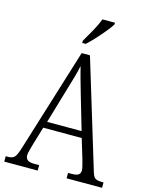

<svg xmlns="http://www.w3.org/2000/svg" viewBox="-135 -1015 849 1098"><g transform="rotate(15 289.5 -465.5)"><path d="M0 0V-32H15Q41 -32 53 -46Q65 -60 79 -107L267 -714H316L510 -76Q518 -48 530 -40Q542 -32 569 -32H579V0H369V-32H390Q420 -32 431 -40.5Q442 -49 442 -67Q442 -77 437 -95Q432 -113 428 -129L393 -245H165L133 -138Q129 -123 123 -102Q117 -81 117 -69Q117 -51 129 -41.5Q141 -32 172 -32H198V0ZM178 -283H382L323 -485Q309 -533 298 -572.5Q287 -612 280 -641Q275 -613 264 -575Q253 -537 241 -497ZM255 -784Q277 -821 298 -859Q319 -897 332 -931H406V-921Q396 -904 373.5 -876.5Q351 -849 325 -820.5Q299 -792 276 -771H255Z"/></g></svg>

Font: Noto Serif Bengali Condensed Light
Style: Regular
Weight: 300
Width: 3
Designer: Juan Bruce, Universal Thirst, Indian Type Foundry and the Monotype Design Team.
Foundry: Monotype Imaging Inc.
Version: Version 2.003; ttfautohint (v1.8.4.7-5d5b)